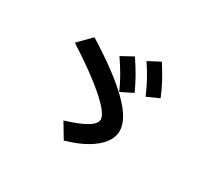

<svg xmlns="http://www.w3.org/2000/svg" viewBox="-127 -898 1119 1034"><g transform="rotate(30 432.0 -381.0)"><path d="M481.4 -262.7Q481.4 -300.8 393.8 -377.7Q306.2 -454.6 153.3 -551.8L230.5 -629.9Q418.5 -512.7 509.5 -421.9Q600.6 -331.1 600.6 -260.7Q600.6 -220.2 572.5 -183.3Q544.4 -146.5 491.5 -116.2Q438.5 -85.9 365.2 -65.4L309.6 -158.2Q397 -184.6 439.2 -210.4Q481.4 -236.3 481.4 -262.7ZM397.5 -609.4 470.7 -649.4Q501 -604.5 524.2 -563.7Q547.4 -522.9 567.4 -478.5L493.2 -441.4Q474.1 -484.9 450.9 -525.1Q427.7 -565.4 397.5 -609.4ZM537.1 -659.2 610.4 -697.3Q640.1 -651.4 662.4 -610.1Q684.6 -568.8 703.1 -523.4L628.9 -490.2Q609.9 -535.2 587.9 -575.7Q565.9 -616.2 537.1 -659.2Z"/></g></svg>

Font: Pretendard GOV SemiBold
Style: Regular
Weight: 600
Designer: Base glyphs from Inter by Rasmus Andersson; Hangeul glyphs from Noto Sans CJK(Source Han Sans) by Jang Soo-young and Kan
Foundry: Kil Hyung-jin
Version: Version 1.309